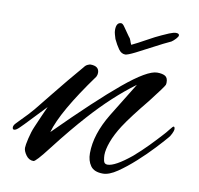

<svg xmlns="http://www.w3.org/2000/svg" viewBox="-96 -517 600 580"><g transform="rotate(10 204.0 -226.5)"><path d="M255 2Q228 2 217 -13.5Q206 -29 206 -52Q206 -110 246 -176L310 -280Q242 -230 175 -155Q157 -135 134.5 -108Q112 -81 85 -46Q49 1 42 1Q28 1 19 -11.5Q10 -24 10 -34Q10 -42 15 -63.5Q20 -85 27 -101Q34 -118 41.5 -134.5Q49 -151 56 -167L-4 -104Q-6 -102 -16 -92Q-26 -82 -32 -82Q-37 -82 -37 -89Q-37 -91 -35.5 -94.5Q-34 -98 -29 -103Q-14 -118 2 -135Q18 -152 35 -174Q44 -185 62 -207.5Q80 -230 101.5 -256Q123 -282 142 -304Q147 -311 153 -313.5Q159 -316 161 -316Q188 -316 188 -295Q188 -289 185 -283Q95 -159 77 -94Q193 -210 263.5 -268.5Q334 -327 364 -327Q380 -327 388.5 -322Q397 -317 397 -303Q397 -298 396 -295Q393 -288 355 -239Q332 -211 314.5 -188Q297 -165 286 -148Q268 -120 259 -95.5Q250 -71 250 -54Q250 -47 252 -37Q254 -27 264 -27Q287 -27 336 -67Q359 -87 379 -107.5Q399 -128 417 -148Q421 -152 430 -163.5Q439 -175 441 -175Q445 -175 445 -167Q445 -163 440.5 -153.5Q436 -144 431 -139Q420 -126 398.5 -103Q377 -80 350.5 -56Q324 -32 299 -15Q274 2 255 2ZM231 -455Q236 -455 242.5 -445Q249 -435 260 -420Q265 -415 267 -408.5Q269 -402 272 -396Q289 -404 315 -418.5Q341 -433 357 -440Q365 -444 378.5 -449.5Q392 -455 399 -455Q409 -455 409 -449Q409 -445 402.5 -438Q396 -431 390 -427Q368 -417 340 -402Q312 -387 289 -375.5Q266 -364 259 -364Q247 -364 238.5 -376Q230 -388 222 -405Q220 -412 218 -418.5Q216 -425 216 -432Q216 -455 231 -455Z"/></g></svg>

Font: Alex Brush
Style: Regular
Weight: 400
Designer: Robert E. Leuschke
Foundry: Robert E. Leuschke
Version: Version 1.111; ttfautohint (v1.8.4.7-5d5b)